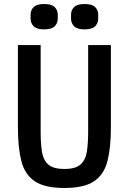

<svg xmlns="http://www.w3.org/2000/svg" viewBox="-20 -922 640 954"><path d="M69 -698H182V-269Q182 -211.5 188.2 -169.8Q194.5 -128 219.2 -105.2Q244 -82.5 300 -82.5Q356 -82.5 380.8 -105.2Q405.5 -128 411.8 -169.8Q418 -211.5 418 -269V-698H531V-289Q531 -189 514 -122Q497 -55 447.5 -21.5Q398 12 300 12Q202 12 152.5 -21.5Q103 -55 86 -122Q69 -189 69 -289ZM199.5 -776Q162.5 -776 147.2 -791.5Q132 -807 132 -829.5V-849Q132 -871.5 147.2 -886.8Q162.5 -902 199.5 -902Q236.5 -902 251.8 -886.8Q267 -871.5 267 -849V-829.5Q267 -807 251.8 -791.5Q236.5 -776 199.5 -776ZM400.5 -776Q363.5 -776 348.2 -791.5Q333 -807 333 -829.5V-849Q333 -871.5 348.2 -886.8Q363.5 -902 400.5 -902Q437.5 -902 452.8 -886.8Q468 -871.5 468 -849V-829.5Q468 -807 452.8 -791.5Q437.5 -776 400.5 -776Z"/></svg>

Font: Lilex Medium
Style: Regular
Weight: 500
Designer: Mike Abbink, Paul van der Laan, Pieter van Rosmalen, Mikhael Khrustik
Foundry: Mikhael Khrustik
Version: Version 1.100